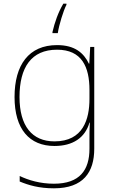

<svg xmlns="http://www.w3.org/2000/svg" viewBox="-20 -783 623 1043"><path d="M341 -757V-763H324C296 -716 277 -661 265 -609V-603H294C300 -646 325 -727 341 -757ZM290 -538C136 -538 59 -430 59 -256C59 -81 140 10 276 10C375 10 442 -34 466 -117H468C466 -78 466 -56 466 -17V25C466 140 414 215 273 215C198 215 135 196 87 173V203C135 223 192 240 273 240C433 240 492 152 492 25V-528H470L465 -437H463C435 -495 387 -538 290 -538ZM290 -513C425 -513 466 -419 466 -294V-246C466 -136 432 -15 276 -15C154 -15 86 -99 86 -256C86 -417 150 -513 290 -513Z"/></svg>

Font: Noto Sans Lao UI Thin
Style: Regular
Weight: 100
Designer: Monotype Design Team
Foundry: Monotype Imaging Inc.
Version: Version 2.000